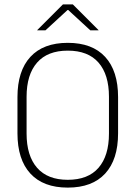

<svg xmlns="http://www.w3.org/2000/svg" viewBox="-20 -844 617 874"><path d="M288.5 10Q177 10 118.2 -54Q59.5 -118 59.5 -237V-402Q59.5 -521 118.2 -585Q177 -649 288.5 -649Q400 -649 458.8 -585Q517.5 -521 517.5 -402V-237Q517.5 -118 458.8 -54Q400 10 288.5 10ZM288.5 -25.5Q381 -25.5 428.5 -80.2Q476 -135 476 -236V-403.5Q476 -504.5 428.5 -559Q381 -613.5 288.5 -613.5Q196.5 -613.5 148.8 -559Q101 -504.5 101 -403.5V-236Q101 -135 148.8 -80.2Q196.5 -25.5 288.5 -25.5ZM266.5 -824H311.5L428.5 -707V-706H391L290.5 -798.5H287.5L187 -706H149.5V-707Z"/></svg>

Font: Anek Bangla Medium ExtraLight
Style: Regular
Weight: 250
Version: Version 1.003